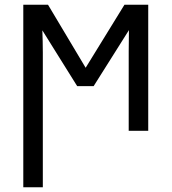

<svg xmlns="http://www.w3.org/2000/svg" viewBox="-20 -556 729 816"><path d="M79 240H162V-333C162 -363 161 -401 160 -427L308 -190H378L528 -428L527 -338V0H610V-536H509L344 -268L184 -536H79Z"/></svg>

Font: Noto Sans Thai
Style: Regular
Weight: 400
Designer: Monotype Design Team
Foundry: Monotype Imaging Inc.
Version: Version 1.901